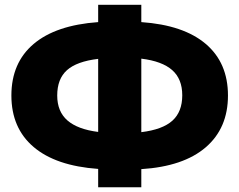

<svg xmlns="http://www.w3.org/2000/svg" viewBox="-20 -753 1005 806"><path d="M392.1 33.2V-43.9Q214.4 -56.6 121.1 -136Q27.8 -215.3 27.8 -352.1Q27.8 -489.3 121.1 -568.4Q214.4 -647.5 392.1 -660.2V-732.9H573.2V-660.2Q750.5 -647.9 843.8 -568.6Q937 -489.3 937 -352.1Q937 -214.8 843.5 -134.5Q750 -54.2 573.2 -43V33.2ZM573.2 -506.8V-198.2Q662.1 -209 703.6 -246.3Q745.1 -283.7 745.1 -353Q745.1 -421.4 702.9 -458.7Q660.6 -496.1 573.2 -506.8ZM392.1 -199.2V-505.9Q302.2 -495.1 261.2 -458.5Q220.2 -421.9 220.2 -352.1Q220.2 -284.7 263.2 -247.3Q306.2 -210 392.1 -199.2Z"/></svg>

Font: Montserrat ExtraBold
Style: Regular
Weight: 800
Designer: Julieta Ulanovsky
Foundry: Julieta Ulanovsky
Version: Version 9.000